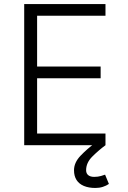

<svg xmlns="http://www.w3.org/2000/svg" viewBox="-20 -720 633 952"><path d="M100 0V-700H503V-642H164V-390H479V-332H164V-58H503V0ZM453 212Q420 212 396 202Q372 192 359.5 172.5Q347 153 347 124Q347 86 379.5 52Q412 18 453 -12L503 0Q468 26 437.5 56.5Q407 87 407 124Q407 140 417.5 148.5Q428 157 447 157Q466 157 481 152.5Q496 148 501 146L520 192Q507 201 490 206.5Q473 212 453 212Z"/></svg>

Font: Figtree Light Light
Style: Regular
Weight: 300
Version: Version 2.001;gftools[0.9.30]